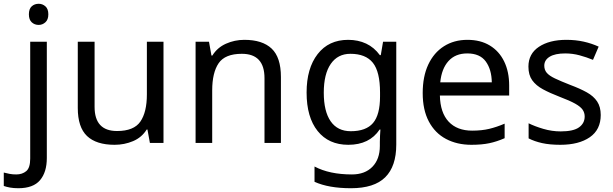

<svg xmlns="http://www.w3.org/2000/svg" viewBox="-75 -757 3247 1017"><path d="M78 -681Q78 -710 93 -723.5Q108 -737 130 -737Q150 -737 165.5 -723.5Q181 -710 181 -681Q181 -653 165.5 -639Q150 -625 130 -625Q108 -625 93 -639Q78 -653 78 -681ZM22 240Q-3 240 -22 236.5Q-41 233 -55 228V157Q-40 161 -24 164Q-8 167 11 167Q43 167 64 149.5Q85 132 85 83V-536H173V80Q173 155 137 197.5Q101 240 22 240Z M791 -536V0H719L706 -71H702Q676 -29 630 -9.5Q584 10 532 10Q435 10 386 -36.5Q337 -83 337 -185V-536H426V-191Q426 -63 545 -63Q634 -63 668.5 -113Q703 -163 703 -257V-536Z M1219 -546Q1315 -546 1364 -499.5Q1413 -453 1413 -349V0H1326V-343Q1326 -472 1206 -472Q1117 -472 1083 -422Q1049 -372 1049 -278V0H961V-536H1032L1045 -463H1050Q1076 -505 1122 -525.5Q1168 -546 1219 -546Z M1769 -546Q1822 -546 1864.5 -526Q1907 -506 1937 -465H1942L1954 -536H2024V9Q2024 124 1965.5 182Q1907 240 1784 240Q1666 240 1591 206V125Q1670 167 1789 167Q1858 167 1897.5 126.5Q1937 86 1937 16V-5Q1937 -17 1938 -39.5Q1939 -62 1940 -71H1936Q1882 10 1770 10Q1666 10 1607.5 -63Q1549 -136 1549 -267Q1549 -395 1607.5 -470.5Q1666 -546 1769 -546ZM1781 -472Q1714 -472 1677 -418.5Q1640 -365 1640 -266Q1640 -167 1676.5 -114.5Q1713 -62 1783 -62Q1864 -62 1901 -105.5Q1938 -149 1938 -246V-267Q1938 -377 1900 -424.5Q1862 -472 1781 -472Z M2401 -546Q2470 -546 2519.5 -516Q2569 -486 2595.5 -431.5Q2622 -377 2622 -304V-251H2255Q2257 -160 2301.5 -112.5Q2346 -65 2426 -65Q2477 -65 2516.5 -74.5Q2556 -84 2598 -102V-25Q2557 -7 2517 1.5Q2477 10 2422 10Q2346 10 2287.5 -21Q2229 -52 2196.5 -113.5Q2164 -175 2164 -264Q2164 -352 2193.5 -415Q2223 -478 2276.5 -512Q2330 -546 2401 -546ZM2400 -474Q2337 -474 2300.5 -433.5Q2264 -393 2257 -321H2530Q2529 -389 2498 -431.5Q2467 -474 2400 -474Z M3107 -148Q3107 -70 3049 -30Q2991 10 2893 10Q2837 10 2796.5 1Q2756 -8 2725 -24V-104Q2757 -88 2802.5 -74.5Q2848 -61 2895 -61Q2962 -61 2992 -82.5Q3022 -104 3022 -140Q3022 -160 3011 -176Q3000 -192 2971.5 -208Q2943 -224 2890 -244Q2838 -264 2801 -284Q2764 -304 2744 -332Q2724 -360 2724 -404Q2724 -472 2779.5 -509Q2835 -546 2925 -546Q2974 -546 3016.5 -536.5Q3059 -527 3096 -510L3066 -440Q3032 -454 2995 -464Q2958 -474 2919 -474Q2865 -474 2836.5 -456.5Q2808 -439 2808 -409Q2808 -387 2821 -371.5Q2834 -356 2864.5 -341.5Q2895 -327 2946 -307Q2997 -288 3033 -268Q3069 -248 3088 -219.5Q3107 -191 3107 -148Z"/></svg>

Font: Noto Sans Mayan Numerals
Style: Regular
Weight: 400
Designer: Monotype Design Team
Foundry: Monotype Imaging Inc.
Version: Version 2.001; ttfautohint (v1.8.4.7-5d5b)